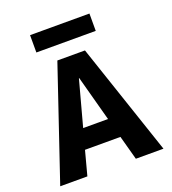

<svg xmlns="http://www.w3.org/2000/svg" viewBox="-163 -1054 1052 1176"><g transform="rotate(-20 362.5 -466.5)"><path d="M169 -820V-933H556V-820ZM280 -287H442L362 -583H360ZM245 -158 203 0H26L273 -730H453L699 0H519L476 -158Z"/></g></svg>

Font: Mplus 1p ExtraBold
Style: Regular
Weight: 800
Version: Version 1.061